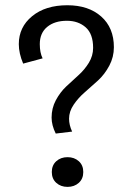

<svg xmlns="http://www.w3.org/2000/svg" viewBox="-20 -710 515 732"><path d="M51.7 -541.7Q51.7 -606.7 102.5 -648.3Q153.3 -690 236.7 -690Q317.5 -690 365.8 -647.1Q414.2 -604.2 414.2 -530Q414.2 -492.5 396.7 -459.6Q379.2 -426.7 353.8 -403.3Q328.3 -380 303.3 -358.3Q278.3 -336.7 260.8 -310.8Q243.3 -285 243.3 -257.5Q243.3 -233.3 255 -208.3L192.5 -200.8Q176.7 -232.5 176.7 -261.7Q176.7 -297.5 192.9 -327.9Q209.2 -358.3 232.5 -380.4Q255.8 -402.5 279.2 -423.3Q302.5 -444.2 318.8 -470.8Q335 -497.5 335 -527.5Q335 -580.8 306.7 -605.8Q278.3 -630.8 235 -630.8Q188.3 -630.8 160 -607.5Q131.7 -584.2 131.7 -541.7Q131.7 -509.2 142.5 -487.5L68.3 -467.5Q51.7 -506.7 51.7 -541.7ZM194.6 -95.4Q211.7 -110.8 237.5 -110.8Q263.3 -110.8 280.4 -95.4Q297.5 -80 297.5 -54.2Q297.5 -28.3 280.4 -12.9Q263.3 2.5 237.5 2.5Q211.7 2.5 194.6 -12.9Q177.5 -28.3 177.5 -54.2Q177.5 -80 194.6 -95.4Z"/></svg>

Font: Boon
Style: Regular
Weight: 400
Designer: Sungsit Sawaiwan
Foundry: FontUni
Version: Version 3.0